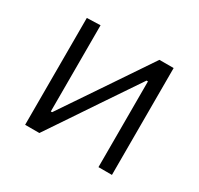

<svg xmlns="http://www.w3.org/2000/svg" viewBox="-114 -635 798 771"><g transform="rotate(30 285.5 -249.0)"><path d="M84.5 0V-495.5L147 -497.5V-98H153L270.5 -272Q308 -327.5 346 -384Q384 -440.5 421 -495.5H487V0H424.5V-397.5H418L302 -225.5Q264 -168.5 226 -112.2Q188 -56 150.5 0Z"/></g></svg>

Font: Commissioner Light
Style: Regular
Weight: 300
Designer: Kostas Bartsokas
Foundry: Kostas Bartsokas
Version: Version 1.000; ttfautohint (v1.8.3)